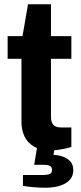

<svg xmlns="http://www.w3.org/2000/svg" viewBox="-20 -696 382 904"><path d="M221 12Q171 12 140 -6Q109 -24 95 -54.5Q81 -85 81 -122V-419H16V-526H86L112 -676H220V-526H316V-419H220V-145Q220 -121 231 -108.5Q242 -96 267 -96H316V-4Q304 0 288 3.5Q272 7 254 9.5Q236 12 221 12ZM196 188Q169 188 139.5 185.5Q110 183 88 179V128H183Q202 128 213.5 123.5Q225 119 225 104Q225 92 216.5 86Q208 80 185 80H141L157 -17H239L232 33Q256 34 277.5 42Q299 50 312 65Q325 80 325 105Q325 130 312 146.5Q299 163 279 172Q259 181 237 184.5Q215 188 196 188Z"/></svg>

Font: Archivo SemiBold
Style: Bold
Weight: 700
Version: Version 2.001